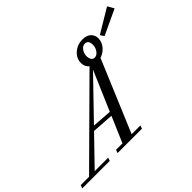

<svg xmlns="http://www.w3.org/2000/svg" viewBox="-232 -1179 1493 1493"><g transform="rotate(-45 514.5 -432.5)"><path d="M891.1 -714.8 870.1 -746.1 1068.4 -864.7 1098.6 -812ZM-68.8 0 -59.6 -26.4H32.2L642.6 -631.8Q612.8 -654.8 612.8 -696.3Q612.8 -747.1 653.6 -782.7Q694.3 -818.4 751.5 -818.4Q773.9 -818.4 791.5 -812.3Q809.1 -806.2 818.8 -797.1Q828.6 -788.1 835 -776.6Q841.3 -765.1 843.3 -755.6Q845.2 -746.1 845.2 -737.8Q845.2 -697.8 817.9 -664.1Q790.5 -630.4 749 -617.7L500.5 -26.4H596.7L587.4 0H319.3L328.6 -26.4H399.4L490.7 -238.8L311.5 -251L94.2 -26.4H242.7L232.9 0ZM719.2 -650.4Q743.2 -650.4 761.2 -675.5Q779.3 -700.7 779.3 -730.5Q779.3 -782.2 740.7 -782.2Q716.8 -782.2 699 -758.1Q681.2 -733.9 681.2 -704.1Q681.2 -680.7 690.7 -665.5Q700.2 -650.4 719.2 -650.4ZM340.3 -280.8 503.4 -269.5 643.1 -594.2Z"/></g></svg>

Font: Elstob Medium
Style: Italic
Weight: 500
Italic angle: -20°
Designer: Peter S. Baker
Version: Version 1.015